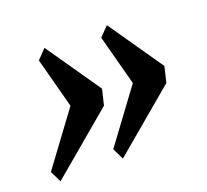

<svg xmlns="http://www.w3.org/2000/svg" viewBox="-83 -591 671 622"><g transform="rotate(-20 252.5 -280.0)"><path d="M8 -107 141 -287 95 -460 126 -492 256 -304 243 -250 27 -68ZM223 -107 356 -287 310 -460 341 -492 471 -304 458 -250 242 -68Z"/></g></svg>

Font: IBM Plex Serif SemiBold
Style: Italic
Weight: 600
Italic angle: -14°
Designer: Mike Abbink, Paul van der Laan, Pieter van Rosmalen
Foundry: Bold Monday
Version: Version 2.5